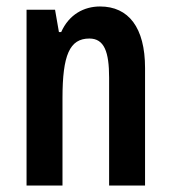

<svg xmlns="http://www.w3.org/2000/svg" viewBox="-20 -573 528 593"><path d="M289 -553C239 -553 193 -528 169 -474H162L150 -543H62V0H173V-270C173 -403 195 -454 256 -454C302 -454 317 -413 317 -333V0H428V-363C428 -488 377 -553 289 -553Z"/></svg>

Font: Noto Sans Gujarati ExtraCondensed SemiBold
Style: Regular
Weight: 600
Width: 2
Designer: Jelle Bosma - Monotype Design Team, Universal Thirst
Foundry: Monotype Imaging Inc.
Version: Version 2.106